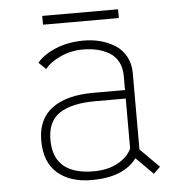

<svg xmlns="http://www.w3.org/2000/svg" viewBox="-48 -663 666 719"><g transform="rotate(-5 285.0 -304.0)"><path d="M137 -617.5H422V-584.5H137ZM502 8 438 -56Q388 11 268.5 11Q187.5 11 140 -30.2Q92.5 -71.5 92.5 -152.5Q92.5 -233.5 147.5 -273.8Q202.5 -314 302 -314H421.5V-367Q421.5 -397.5 409.5 -420Q397.5 -442.5 376.5 -455Q355.5 -467.5 330.8 -473.2Q306 -479 276.5 -479Q232.5 -479 192.8 -460.8Q153 -442.5 134.5 -418L107.5 -444Q131 -473 177.8 -492.5Q224.5 -512 284 -512Q316.5 -512 346.5 -504Q376.5 -496 401.5 -480Q426.5 -464 441.2 -437Q456 -410 456 -375V-87.5L527 -16.5ZM279 -21Q332 -21 369.8 -42Q407.5 -63 421.5 -94V-282H306.5Q219 -282 173 -252.2Q127 -222.5 127 -152.5Q127 -21 279 -21Z"/></g></svg>

Font: League Mono Narrow Thin
Style: Regular
Weight: 100
Width: 3
Designer: Tyler Finck
Foundry: The League of Moveable Type / Tyler Finck
Version: Version 2.210